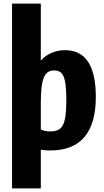

<svg xmlns="http://www.w3.org/2000/svg" viewBox="-20 -828 580 1068"><path d="M47 -808H207V-491Q234 -521 269.5 -535Q305 -549 341 -549Q513 -549 513 -289Q513 9 259 9Q248 9 236 8Q224 7 207 5V220H47ZM260 -97Q285 -97 302.5 -105Q320 -113 330 -132.5Q340 -152 344.5 -185Q349 -218 349 -269Q349 -318 345.5 -350.5Q342 -383 334 -402Q326 -421 313 -428.5Q300 -436 280 -436Q261 -436 247.5 -427.5Q234 -419 225 -399Q216 -379 211.5 -344.5Q207 -310 207 -258V-108Q227 -97 260 -97Z"/></svg>

Font: Encode Sans Compressed
Style: ExtraBold
Weight: 800
Designer: Pablo Impallari, Andres Torresi
Foundry: Pablo Impallari, Andres Torresi
Version: Version 1.000; ttfautohint (v1.00) -l 8 -r 50 -G 200 -x 14 -